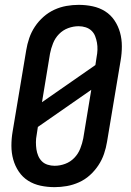

<svg xmlns="http://www.w3.org/2000/svg" viewBox="-20 -763 540 791"><path d="M205 8Q175 8 147 2Q119 -4 96 -18.5Q73 -33 57.5 -56Q42 -79 34.5 -106Q27 -133 27 -162.5Q27 -192 32 -221L88 -556Q92 -581 100.5 -606Q109 -631 124 -653.5Q139 -676 159.5 -694Q180 -712 204 -723Q228 -734 253.5 -738.5Q279 -743 304 -743Q334 -743 362 -737Q390 -731 413 -716.5Q436 -702 451.5 -679Q467 -656 474.5 -629Q482 -602 482 -572.5Q482 -543 477 -514L421 -179Q417 -154 408.5 -129Q400 -104 385 -81.5Q370 -59 350 -41Q330 -23 305.5 -12Q281 -1 255.5 3.5Q230 8 205 8ZM153 -342 373 -495 378 -528Q381 -543 381.5 -558Q382 -573 379.5 -587Q377 -601 372 -614Q367 -627 357 -636.5Q347 -646 333 -650.5Q319 -655 304 -655Q282 -655 260.5 -647Q239 -639 223 -622.5Q207 -606 198.5 -584.5Q190 -563 186 -542ZM205 -80Q227 -80 248.5 -88Q270 -96 286 -112.5Q302 -129 310.5 -150.5Q319 -172 323 -193L356 -393L136 -240L131 -207Q128 -192 128 -177Q128 -162 130 -148Q132 -134 137.5 -121Q143 -108 152.5 -98.5Q162 -89 176 -84.5Q190 -80 205 -80Z"/></svg>

Font: Iosevka Semibold
Style: Italic
Weight: 600
Italic angle: -9°
Monospace: yes
Designer: Belleve Invis
Foundry: Belleve Invis
Version: Version 32.5.0; ttfautohint (v1.8.4)